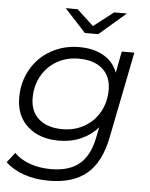

<svg xmlns="http://www.w3.org/2000/svg" viewBox="-61 -782 808 1031"><g transform="rotate(5 343.0 -266.5)"><path d="M639 -526 547 -64Q520 74 445.5 136.5Q371 199 241 199Q167 199 107.5 178.5Q48 158 7 120L49 66Q81 99 132.5 117.5Q184 136 246 136Q345 136 400 90Q455 44 474 -52L486 -110Q448 -67 394.5 -43.5Q341 -20 276 -20Q171 -20 107.5 -77Q44 -134 44 -232Q44 -316 82.5 -384Q121 -452 189.5 -491Q258 -530 344 -530Q419 -530 473 -499.5Q527 -469 549 -410L571 -526ZM519 -315Q519 -387 473 -427.5Q427 -468 345 -468Q279 -468 227 -438Q175 -408 145.5 -355Q116 -302 116 -236Q116 -164 162 -123.5Q208 -83 290 -83Q355 -83 407.5 -113Q460 -143 489.5 -196Q519 -249 519 -315ZM581 -732 437 -608H365L251 -732H315L405 -649L512 -732Z"/></g></svg>

Font: Idrija
Style: Italic
Weight: 400
Italic angle: -11.3°
Designer: Julieta Ulanovsky
Foundry: Julieta Ulanovsky
Version: Version 7.200